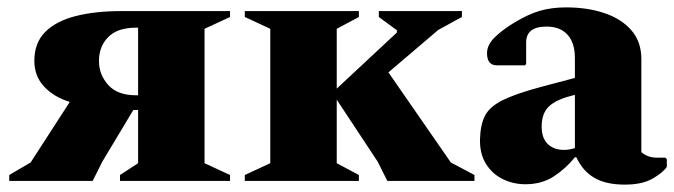

<svg xmlns="http://www.w3.org/2000/svg" viewBox="-20 -490 1826 520"><path d="M305 0V-16L354 -48V-192H341L257 -52L231 0H5V-16L63 -50L169 -214Q126 -227 99.5 -255.5Q73 -284 73 -325Q73 -374 102.5 -403.5Q132 -433 185 -446.5Q238 -460 309 -460H603V-444L534 -412V-48L603 -16V0ZM348 -232H354V-415H348Q298 -415 273 -389.5Q248 -364 248 -325Q248 -288 273 -260Q298 -232 348 -232Z M1029 0 1003 -52 892 -220V-48L952 -16V0H643V-16L712 -48V-412L643 -444V-460H952V-444L892 -412V-250L1055 -402V-408L1006 -444V-460H1231V-444L1167 -409L1032 -294L1201 -50L1265 -16V0Z M1403 9Q1370 9 1341.5 -5Q1313 -19 1296 -46.5Q1279 -74 1280 -113Q1281 -152 1293.5 -176.5Q1306 -201 1341 -218.5Q1376 -236 1443 -254L1537 -279V-333Q1537 -374 1517 -396Q1497 -418 1460 -418Q1405 -418 1405 -375V-317L1402 -313H1326Q1299 -313 1299 -346Q1299 -368 1319 -388Q1339 -408 1370 -427Q1411 -452 1443 -461Q1475 -470 1513 -470Q1571 -470 1617 -454.5Q1663 -439 1690 -408Q1717 -377 1717 -330V-78Q1725 -71 1735.5 -67Q1746 -63 1760 -63H1782L1786 -59V-38Q1775 -22 1747 -6Q1719 10 1672 10Q1621 10 1589.5 -8.5Q1558 -27 1541 -64H1537Q1512 -33 1479.5 -12Q1447 9 1403 9ZM1447 -147Q1447 -116 1463.5 -100Q1480 -84 1508 -84Q1522 -84 1537 -89V-233Q1489 -222 1468 -203Q1447 -184 1447 -147Z"/></svg>

Font: Spectral ExtraBold
Style: Regular
Weight: 800
Designer: Jean-Baptiste Levee
Foundry: Production Type
Version: Version 2.001